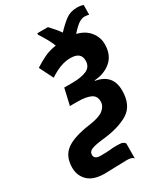

<svg xmlns="http://www.w3.org/2000/svg" viewBox="-300 -982 1151 1324"><g transform="rotate(-30 276.0 -320.0)"><path d="M367 231 368 111Q363 102 350.5 96Q338 90 306 90Q274 90 248 93Q222 96 175 96Q123 96 123 61Q123 34 152.5 23Q182 12 238 6Q374 -8 450 -55.5Q526 -103 526 -220Q526 -349 397 -371V-375Q479 -381 530.5 -427Q582 -473 582 -557Q582 -611 547 -655.5Q512 -700 446 -716Q484 -759 508.5 -775Q533 -791 555 -791Q572 -791 590 -786L591 -863Q569 -871 540 -871Q487 -871 449 -842Q411 -813 371 -770Q356 -792 340 -810.5Q324 -829 301 -854H216V-842Q242 -802 258 -772.5Q274 -743 284 -717Q230 -709 188.5 -689Q147 -669 106 -642L161 -532Q203 -560 244 -576Q285 -592 328 -592Q411 -592 411 -525Q411 -475 368.5 -456Q326 -437 252 -437H190L160 -307H224Q285 -307 322.5 -290.5Q360 -274 360 -229Q360 -192 327.5 -165.5Q295 -139 218 -128Q82 -110 21.5 -65.5Q-39 -21 -39 70Q-39 134 4.5 175.5Q48 217 137 217Q167 217 221 214.5Q275 212 312 212Q358 212 367 231Z"/></g></svg>

Font: Noto Sans Display Extra
Style: Italic
Weight: 800
Italic angle: -12°
Designer: Monotype Design Team
Foundry: Monotype Imaging Inc.
Version: Version 1.900